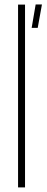

<svg xmlns="http://www.w3.org/2000/svg" viewBox="-20 -820 204 840"><path d="M59 0V-800H89.5V0ZM118.5 -698 136 -800.5H163.5L145 -698Z"/></svg>

Font: Big Shoulders Display Thin ExtraLight
Style: Regular
Weight: 250
Version: Version 2.002